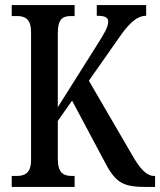

<svg xmlns="http://www.w3.org/2000/svg" viewBox="-20 -734 629 754"><path d="M26 0H273V-43H263C229 -43 207 -55 207 -110V-259L263 -339L386 -108C431 -20 457 0 550 0H589V-43H586C555 -43 530 -71 499 -125L329 -417L444 -581C483 -638 515 -672 554 -672V-714H360V-672C392 -672 405 -666 405 -649C405 -628 390 -603 357 -551L207 -313V-604C207 -659 226 -671 259 -671H273V-714H26V-671H47C79 -671 102 -659 102 -607V-107C102 -54 78 -43 45 -43H26Z"/></svg>

Font: Noto Serif Sinhala ExtraCondensed Medium
Style: Regular
Weight: 500
Width: 2
Designer: Jelle Bosma - Monotype Design Team
Foundry: Monotype Imaging Inc.
Version: Version 2.007